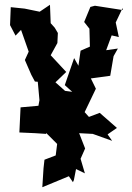

<svg xmlns="http://www.w3.org/2000/svg" viewBox="-20 -567 550 803"><path d="M430 -5 469 -32 397 -95 352 -78 334 -98 381 -196 360 -239 441 -250 455 -332 473 -364 424 -357 447 -419 477 -412 464 -473 493 -534V-525L377 -543L358 -538L332 -475L354 -447L356 -372L317 -355L308 -292L290 -324L251 -211L282 -183L252 -187L206 -228L207 -218L257 -266L192 -336L220 -387L222 -429L209 -451L192 -470L189 -547L146 -518L83 -531L25 -537L22 -462L45 -418L68 -442L100 -351L84 -316L111 -254L126 -226L138 -225L145 -148L136 -99L167 -127L66 -118L61 -13L127 -10L173 -7V-11L219 35L213 83L166 101L162 137L157 216L268 170L285 195L289 186L298 140L335 158L317 97L336 54L311 -10L368 -7L449 22Z"/></svg>

Font: Asimov Aggro
Style: Medium
Weight: 500
Designer: Google
Version: Version 2.000980; 2014